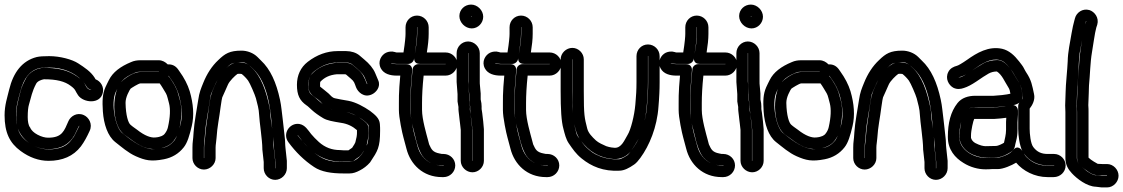

<svg xmlns="http://www.w3.org/2000/svg" viewBox="-21 -715 4902 838"><path d="M325 -166V-165L304 -123C302 -118 296 -112 292 -106C272 -78 241 -63 191 -63C160 -63 130 -73 99 -96C76 -113 63 -131 57 -154C74 -106 127 -64 189 -64C248 -64 282 -87 304 -125C309 -134 324 -169 325 -166ZM300 -391C266 -411 223 -419 171 -419C138 -419 106 -398 93 -374C81 -352 72 -332 68 -314C59 -277 50 -254 50 -204C50 -192 51 -181 53 -170C50 -183 49 -197 49 -212C49 -255 59 -282 67 -313C83 -378 112 -408 151 -418C156 -419 171 -420 194 -420C258 -420 304 -396 334 -367C349 -353 350 -347 359 -334C364 -327 370 -326 378 -323C360 -323 355 -337 350 -347C341 -365 320 -379 300 -391ZM288 -340C311 -323 306 -319 320 -299C343 -266 418 -258 428 -312C433 -336 419 -360 396 -369C395 -370 393 -374 392 -376C375 -403 347 -421 321 -438C294 -456 240 -470 194 -470C169 -470 152 -469 139 -466C76 -450 37 -399 19 -324C11 -290 -1 -257 -1 -212C-1 -137 21 -91 69 -56C107 -28 148 -13 191 -13C251 -13 299 -33 332 -76C347 -96 359 -119 370 -143C385 -174 366 -204 344 -213C314 -226 287 -207 278 -187C259 -144 251 -114 189 -114C176 -114 160 -118 143 -127C126 -136 117 -146 112 -155C112 -156 111 -158 110 -159C103 -168 100 -185 100 -204C100 -229 102 -247 105 -257C116 -294 118 -314 137 -350C140 -355 144 -359 152 -363C163 -368 171 -369 171 -369C226 -369 262 -360 288 -340Z M684 -382C685 -382 714 -384 715 -384L722 -374C741 -348 752 -325 759 -303C773 -254 776 -213 768 -177C759 -137 748 -112 741 -103C726 -84 709 -73 686 -69C659 -64 639 -63 632 -65C584 -76 546 -108 513 -134C482 -158 462 -265 484 -313C503 -354 511 -374 569 -398C576 -401 584 -402 592 -402H672C673 -401 673 -402 673 -401C674 -394 678 -386 684 -382ZM672 -452H592C578 -452 564 -450 551 -444C505 -425 471 -400 454 -365C449 -354 443 -344 439 -334C426 -304 425 -275 428 -228C432 -173 449 -121 482 -95C509 -74 538 -48 572 -33C613 -15 638 -9 695 -20C730 -27 759 -44 781 -72C797 -92 806 -123 816 -165C827 -211 823 -262 807 -317C798 -346 783 -375 762 -404L755 -414C744 -428 730 -435 711 -434C701 -444 688 -452 672 -452ZM674 -402C673 -401 672 -401 672 -401H592C565 -401 531 -378 516 -365C463 -320 467 -176 515 -133C525 -124 537 -117 547 -109C586 -79 623 -61 661 -65C692 -68 720 -78 737 -100C749 -116 757 -132 761 -149C772 -198 774 -239 765 -275C762 -285 760 -294 757 -304C750 -331 736 -352 722 -373L714 -383V-384C714 -384 713 -431 674 -402ZM676 -351C685 -339 695 -321 703 -308C709 -299 713 -276 717 -263C723 -239 722 -204 712 -160C710 -151 706 -141 697 -130C693 -125 682 -117 657 -115C638 -113 611 -122 577 -149C568 -156 559 -161 548 -171C539 -179 528 -210 527 -266C527 -278 530 -290 536 -304C542 -318 548 -327 549 -328C551 -330 584 -351 592 -351H672Z M870 -25H869V-71C869 -94 872 -100 874 -135C877 -180 889 -231 894 -272C897 -291 899 -303 901 -307C910 -326 918 -348 928 -366C909 -325 899 -310 892 -256C886 -206 877 -165 874 -114C873 -95 870 -87 870 -71ZM1003 -441C989 -437 977 -428 966 -417C986 -437 987 -437 1003 -441ZM1167 -153C1162 -186 1159 -208 1159 -214C1159 -224 1158 -234 1156 -244C1142 -313 1120 -382 1076 -421C1067 -429 1063 -435 1050 -439C1041 -442 1031 -443 1021 -443C1018 -443 1015 -442 1012 -442C1019 -443 1025 -444 1033 -444C1055 -444 1071 -426 1084 -414C1114 -386 1138 -339 1152 -271C1160 -233 1163 -195 1167 -153ZM1171 -118C1173 -101 1175 -91 1175 -68V-65L1181 -9V19L1180 20V19V-9V-12L1174 -67C1172 -83 1173 -99 1171 -118ZM1180 70C1207 70 1231 47 1231 19V-10V-13L1225 -69C1223 -86 1224 -100 1222 -113C1219 -135 1216 -174 1213 -194C1209 -224 1207 -253 1201 -280C1185 -355 1159 -413 1118 -451L1103 -466C1085 -484 1058 -494 1033 -494C981 -494 961 -481 932 -453C904 -427 882 -393 866 -353C856 -328 849 -313 844 -278C838 -236 827 -184 824 -138C822 -99 819 -98 819 -71V-25C819 2 842 25 869 25C896 25 920 2 920 -25V-71C920 -84 923 -96 924 -112C927 -162 936 -200 942 -249C945 -272 948 -287 949 -290C958 -309 964 -324 974 -346C981 -362 1005 -385 1015 -392C1015 -392 1017 -393 1021 -393C1026 -393 1029 -393 1034 -392C1043 -385 1054 -374 1062 -363C1070 -352 1092 -301 1096 -286C1102 -262 1109 -240 1110 -213C1111 -186 1124 -103 1124 -66V-63L1130 -8V19C1130 47 1153 70 1180 70Z M1301 -96C1307 -90 1313 -84 1322 -74C1315 -81 1308 -88 1301 -96ZM1388 -260C1374 -271 1357 -288 1346 -296C1327 -309 1325 -320 1325 -345C1325 -373 1334 -391 1352 -405C1384 -430 1418 -442 1452 -442H1489C1506 -442 1513 -436 1515 -435C1523 -428 1530 -422 1536 -417C1555 -401 1567 -387 1571 -376L1582 -349C1582 -348 1582 -348 1581 -348L1579 -352C1569 -378 1562 -394 1542 -411C1532 -419 1525 -426 1521 -429C1508 -441 1493 -441 1479 -441H1449H1447C1403 -437 1365 -420 1338 -390C1328 -379 1326 -361 1326 -346C1326 -333 1324 -322 1334 -309C1346 -292 1361 -288 1378 -271C1383 -266 1384 -263 1388 -260ZM1421 -240C1424 -239 1427 -239 1430 -238C1426 -239 1423 -239 1421 -240ZM1532 -211C1519 -217 1505 -223 1491 -226C1503 -224 1517 -219 1532 -211ZM1298 -100C1292 -107 1284 -116 1279 -123C1278 -124 1278 -124 1278 -125C1279 -125 1280 -124 1282 -121C1288 -113 1294 -106 1298 -100ZM1351 -48C1388 -20 1428 -9 1477 -9H1505C1523 -9 1525 -16 1534 -22C1543 -28 1551 -33 1557 -42C1569 -60 1576 -67 1579 -80C1584 -101 1587 -118 1587 -134C1587 -154 1588 -168 1579 -177C1570 -186 1558 -195 1547 -202C1552 -199 1559 -195 1564 -191C1580 -179 1586 -171 1587 -169C1588 -158 1588 -152 1588 -145C1588 -113 1585 -93 1582 -86C1578 -77 1570 -58 1555 -38C1544 -24 1522 -8 1505 -8H1477C1409 -8 1383 -23 1351 -48ZM1463 -60C1428 -60 1398 -71 1371 -95C1360 -105 1344 -121 1337 -130C1324 -146 1311 -170 1285 -174C1243 -180 1210 -131 1238 -94C1269 -52 1306 -15 1350 14C1381 35 1426 42 1477 42H1505C1520 42 1534 37 1549 29C1565 21 1581 9 1594 -6C1595 -7 1595 -8 1596 -9C1627 -56 1638 -71 1638 -145C1638 -154 1638 -163 1637 -174C1635 -199 1616 -214 1594 -231C1568 -249 1532 -269 1500 -275C1475 -279 1455 -283 1441 -286C1428 -289 1423 -298 1413 -307C1398 -320 1388 -327 1376 -337V-346C1376 -352 1376 -356 1377 -358C1394 -376 1416 -388 1450 -391H1479C1484 -391 1487 -391 1489 -390C1493 -386 1501 -380 1510 -372C1526 -359 1526 -352 1533 -334C1541 -313 1568 -287 1602 -303C1620 -311 1642 -336 1630 -364L1617 -395C1608 -417 1591 -437 1568 -456C1563 -460 1556 -466 1548 -473C1534 -485 1512 -492 1490 -492H1452C1406 -492 1362 -476 1322 -445C1291 -421 1275 -386 1275 -345C1275 -300 1287 -276 1317 -255C1321 -253 1329 -245 1340 -235C1353 -223 1370 -211 1390 -199C1407 -189 1431 -185 1467 -179C1496 -175 1519 -163 1537 -147V-134C1537 -125 1535 -112 1530 -94C1529 -91 1525 -83 1516 -70C1515 -69 1504 -62 1500 -59H1477C1472 -59 1468 -60 1463 -60Z M1799 -597H1800V-596V-567C1800 -542 1795 -508 1787 -466C1786 -459 1784 -436 1812 -436H1924H1925C1924 -436 1924 -435 1924 -435H1805C1792 -435 1781 -425 1780 -413C1774 -355 1771 -306 1771 -265V-235C1771 -222 1772 -208 1774 -194C1771 -212 1770 -226 1770 -235V-265C1770 -284 1771 -306 1772 -332L1778 -408C1779 -419 1773 -435 1753 -435H1710C1691 -435 1685 -440 1685 -440H1686C1695 -437 1702 -436 1710 -436H1761C1773 -436 1784 -446 1786 -457C1795 -513 1799 -548 1799 -567V-596ZM1916 7V8H1915H1908C1897 8 1883 5 1864 -2C1832 -14 1810 -44 1801 -78C1789 -125 1787 -124 1777 -176C1779 -168 1781 -161 1783 -153C1796 -102 1798 -83 1815 -48C1830 -16 1865 7 1908 7H1915ZM1799 -647C1771 -647 1749 -624 1749 -596V-567C1749 -556 1747 -530 1740 -486H1710C1708 -486 1706 -487 1702 -488C1689 -492 1675 -490 1664 -485C1643 -475 1626 -446 1641 -417C1654 -392 1683 -385 1710 -385H1726L1722 -336C1720 -308 1720 -285 1720 -265V-235C1720 -218 1723 -196 1728 -169C1738 -116 1741 -114 1753 -66C1770 2 1825 58 1908 58H1915C1943 58 1966 35 1966 7C1966 -21 1943 -43 1915 -43H1908C1908 -43 1904 -44 1898 -45C1866 -51 1862 -64 1852 -85C1852 -85 1850 -93 1847 -104C1840 -131 1821 -194 1821 -235V-265C1821 -298 1823 -337 1828 -385H1924C1952 -385 1975 -409 1975 -436C1975 -463 1952 -486 1924 -486H1842C1847 -517 1850 -544 1850 -567V-596C1850 -624 1827 -647 1799 -647Z M2041 -13H2040V-149V-152L2037 -181C2036 -186 2036 -191 2035 -197L2033 -215C2032 -221 2031 -227 2030 -234C2029 -241 2031 -247 2030 -253L2026 -278V-305V-307L2022 -360V-483V-484C2022 -483 2023 -483 2023 -483V-359C2023 -352 2023 -344 2024 -336L2027 -304V-279C2027 -269 2031 -252 2031 -251V-237C2031 -227 2033 -216 2038 -179L2041 -148ZM2022 -534C1995 -534 1972 -511 1972 -483V-359V-357L1976 -304V-276V-272L1980 -248C1979 -236 1982 -220 1983 -209L1985 -191C1986 -185 1986 -181 1987 -175L1990 -148V-13C1990 14 2014 37 2041 37C2068 37 2091 14 2091 -13V-149V-151L2088 -185C2085 -216 2082 -233 2081 -239V-251C2081 -260 2080 -267 2077 -281V-305V-307L2074 -340C2073 -347 2073 -353 2073 -359V-483C2073 -511 2049 -534 2022 -534ZM2038 -642V-641L2034 -645H2035C2036 -645 2038 -643 2038 -642ZM1984 -645C1984 -617 2009 -591 2038 -591C2066 -591 2088 -615 2088 -642C2088 -670 2063 -695 2035 -695C2007 -695 1984 -673 1984 -645Z M2253 -597H2254V-596V-567C2254 -542 2249 -508 2241 -466C2240 -459 2238 -436 2266 -436H2378H2379C2378 -436 2378 -435 2378 -435H2259C2246 -435 2235 -425 2234 -413C2228 -355 2225 -306 2225 -265V-235C2225 -222 2226 -208 2228 -194C2225 -212 2224 -226 2224 -235V-265C2224 -284 2225 -306 2226 -332L2232 -408C2233 -419 2227 -435 2207 -435H2164C2145 -435 2139 -440 2139 -440H2140C2149 -437 2156 -436 2164 -436H2215C2227 -436 2238 -446 2240 -457C2249 -513 2253 -548 2253 -567V-596ZM2370 7V8H2369H2362C2351 8 2337 5 2318 -2C2286 -14 2264 -44 2255 -78C2243 -125 2241 -124 2231 -176C2233 -168 2235 -161 2237 -153C2250 -102 2252 -83 2269 -48C2284 -16 2319 7 2362 7H2369ZM2253 -647C2225 -647 2203 -624 2203 -596V-567C2203 -556 2201 -530 2194 -486H2164C2162 -486 2160 -487 2156 -488C2143 -492 2129 -490 2118 -485C2097 -475 2080 -446 2095 -417C2108 -392 2137 -385 2164 -385H2180L2176 -336C2174 -308 2174 -285 2174 -265V-235C2174 -218 2177 -196 2182 -169C2192 -116 2195 -114 2207 -66C2224 2 2279 58 2362 58H2369C2397 58 2420 35 2420 7C2420 -21 2397 -43 2369 -43H2362C2362 -43 2358 -44 2352 -45C2320 -51 2316 -64 2306 -85C2306 -85 2304 -93 2301 -104C2294 -131 2275 -194 2275 -235V-265C2275 -298 2277 -337 2282 -385H2378C2406 -385 2429 -409 2429 -436C2429 -463 2406 -486 2378 -486H2296C2301 -517 2304 -544 2304 -567V-596C2304 -624 2281 -647 2253 -647Z M2807 -471C2807 -471 2808 -471 2808 -470V-357C2808 -318 2806 -294 2805 -281L2803 -254C2800 -210 2789 -174 2778 -140C2765 -100 2752 -83 2735 -59C2744 -72 2753 -86 2761 -100C2781 -132 2798 -198 2802 -255L2804 -280C2805 -297 2807 -321 2807 -357V-470ZM2516 -99C2547 -58 2590 -26 2657 -21C2686 -19 2712 -31 2731 -53C2725 -46 2721 -40 2718 -38C2698 -24 2684 -20 2682 -20C2651 -18 2624 -23 2602 -31C2580 -41 2573 -42 2550 -61C2532 -76 2526 -85 2516 -99ZM2476 -456H2477V-317C2477 -243 2478 -200 2484 -177C2493 -145 2494 -133 2508 -110C2502 -119 2497 -123 2494 -136C2481 -185 2476 -212 2476 -317ZM2426 -456V-317C2426 -238 2429 -185 2438 -153C2444 -130 2449 -108 2461 -90C2479 -64 2492 -44 2518 -23C2560 11 2612 34 2684 30C2704 29 2724 19 2747 3C2757 -4 2765 -14 2774 -26C2813 -79 2847 -160 2853 -250L2855 -276C2856 -292 2858 -319 2858 -357V-470C2858 -498 2835 -521 2807 -521C2779 -521 2757 -498 2757 -470V-357C2757 -319 2755 -297 2754 -285L2752 -259C2748 -211 2732 -148 2718 -126C2705 -105 2692 -68 2661 -70C2642 -71 2628 -76 2625 -77C2611 -83 2591 -92 2580 -102C2563 -118 2547 -134 2542 -154C2530 -202 2527 -210 2527 -317V-456C2527 -483 2504 -506 2477 -506C2450 -506 2426 -483 2426 -456Z M3020 -597H3021V-596V-567C3021 -542 3016 -508 3008 -466C3007 -459 3005 -436 3033 -436H3145H3146C3145 -436 3145 -435 3145 -435H3026C3013 -435 3002 -425 3001 -413C2995 -355 2992 -306 2992 -265V-235C2992 -222 2993 -208 2995 -194C2992 -212 2991 -226 2991 -235V-265C2991 -284 2992 -306 2993 -332L2999 -408C3000 -419 2994 -435 2974 -435H2931C2912 -435 2906 -440 2906 -440H2907C2916 -437 2923 -436 2931 -436H2982C2994 -436 3005 -446 3007 -457C3016 -513 3020 -548 3020 -567V-596ZM3137 7V8H3136H3129C3118 8 3104 5 3085 -2C3053 -14 3031 -44 3022 -78C3010 -125 3008 -124 2998 -176C3000 -168 3002 -161 3004 -153C3017 -102 3019 -83 3036 -48C3051 -16 3086 7 3129 7H3136ZM3020 -647C2992 -647 2970 -624 2970 -596V-567C2970 -556 2968 -530 2961 -486H2931C2929 -486 2927 -487 2923 -488C2910 -492 2896 -490 2885 -485C2864 -475 2847 -446 2862 -417C2875 -392 2904 -385 2931 -385H2947L2943 -336C2941 -308 2941 -285 2941 -265V-235C2941 -218 2944 -196 2949 -169C2959 -116 2962 -114 2974 -66C2991 2 3046 58 3129 58H3136C3164 58 3187 35 3187 7C3187 -21 3164 -43 3136 -43H3129C3129 -43 3125 -44 3119 -45C3087 -51 3083 -64 3073 -85C3073 -85 3071 -93 3068 -104C3061 -131 3042 -194 3042 -235V-265C3042 -298 3044 -337 3049 -385H3145C3173 -385 3196 -409 3196 -436C3196 -463 3173 -486 3145 -486H3063C3068 -517 3071 -544 3071 -567V-596C3071 -624 3048 -647 3020 -647Z M3262 -13H3261V-149V-152L3258 -181C3257 -186 3257 -191 3256 -197L3254 -215C3253 -221 3252 -227 3251 -234C3250 -241 3252 -247 3251 -253L3247 -278V-305V-307L3243 -360V-483V-484C3243 -483 3244 -483 3244 -483V-359C3244 -352 3244 -344 3245 -336L3248 -304V-279C3248 -269 3252 -252 3252 -251V-237C3252 -227 3254 -216 3259 -179L3262 -148ZM3243 -534C3216 -534 3193 -511 3193 -483V-359V-357L3197 -304V-276V-272L3201 -248C3200 -236 3203 -220 3204 -209L3206 -191C3207 -185 3207 -181 3208 -175L3211 -148V-13C3211 14 3235 37 3262 37C3289 37 3312 14 3312 -13V-149V-151L3309 -185C3306 -216 3303 -233 3302 -239V-251C3302 -260 3301 -267 3298 -281V-305V-307L3295 -340C3294 -347 3294 -353 3294 -359V-483C3294 -511 3270 -534 3243 -534ZM3259 -642V-641L3255 -645H3256C3257 -645 3259 -643 3259 -642ZM3205 -645C3205 -617 3230 -591 3259 -591C3287 -591 3309 -615 3309 -642C3309 -670 3284 -695 3256 -695C3228 -695 3205 -673 3205 -645Z M3568 -382C3569 -382 3598 -384 3599 -384L3606 -374C3625 -348 3636 -325 3643 -303C3657 -254 3660 -213 3652 -177C3643 -137 3632 -112 3625 -103C3610 -84 3593 -73 3570 -69C3543 -64 3523 -63 3516 -65C3468 -76 3430 -108 3397 -134C3366 -158 3346 -265 3368 -313C3387 -354 3395 -374 3453 -398C3460 -401 3468 -402 3476 -402H3556C3557 -401 3557 -402 3557 -401C3558 -394 3562 -386 3568 -382ZM3556 -452H3476C3462 -452 3448 -450 3435 -444C3389 -425 3355 -400 3338 -365C3333 -354 3327 -344 3323 -334C3310 -304 3309 -275 3312 -228C3316 -173 3333 -121 3366 -95C3393 -74 3422 -48 3456 -33C3497 -15 3522 -9 3579 -20C3614 -27 3643 -44 3665 -72C3681 -92 3690 -123 3700 -165C3711 -211 3707 -262 3691 -317C3682 -346 3667 -375 3646 -404L3639 -414C3628 -428 3614 -435 3595 -434C3585 -444 3572 -452 3556 -452ZM3558 -402C3557 -401 3556 -401 3556 -401H3476C3449 -401 3415 -378 3400 -365C3347 -320 3351 -176 3399 -133C3409 -124 3421 -117 3431 -109C3470 -79 3507 -61 3545 -65C3576 -68 3604 -78 3621 -100C3633 -116 3641 -132 3645 -149C3656 -198 3658 -239 3649 -275C3646 -285 3644 -294 3641 -304C3634 -331 3620 -352 3606 -373L3598 -383V-384C3598 -384 3597 -431 3558 -402ZM3560 -351C3569 -339 3579 -321 3587 -308C3593 -299 3597 -276 3601 -263C3607 -239 3606 -204 3596 -160C3594 -151 3590 -141 3581 -130C3577 -125 3566 -117 3541 -115C3522 -113 3495 -122 3461 -149C3452 -156 3443 -161 3432 -171C3423 -179 3412 -210 3411 -266C3411 -278 3414 -290 3420 -304C3426 -318 3432 -327 3433 -328C3435 -330 3468 -351 3476 -351H3556Z M3754 -25H3753V-71C3753 -94 3756 -100 3758 -135C3761 -180 3773 -231 3778 -272C3781 -291 3783 -303 3785 -307C3794 -326 3802 -348 3812 -366C3793 -325 3783 -310 3776 -256C3770 -206 3761 -165 3758 -114C3757 -95 3754 -87 3754 -71ZM3887 -441C3873 -437 3861 -428 3850 -417C3870 -437 3871 -437 3887 -441ZM4051 -153C4046 -186 4043 -208 4043 -214C4043 -224 4042 -234 4040 -244C4026 -313 4004 -382 3960 -421C3951 -429 3947 -435 3934 -439C3925 -442 3915 -443 3905 -443C3902 -443 3899 -442 3896 -442C3903 -443 3909 -444 3917 -444C3939 -444 3955 -426 3968 -414C3998 -386 4022 -339 4036 -271C4044 -233 4047 -195 4051 -153ZM4055 -118C4057 -101 4059 -91 4059 -68V-65L4065 -9V19L4064 20V19V-9V-12L4058 -67C4056 -83 4057 -99 4055 -118ZM4064 70C4091 70 4115 47 4115 19V-10V-13L4109 -69C4107 -86 4108 -100 4106 -113C4103 -135 4100 -174 4097 -194C4093 -224 4091 -253 4085 -280C4069 -355 4043 -413 4002 -451L3987 -466C3969 -484 3942 -494 3917 -494C3865 -494 3845 -481 3816 -453C3788 -427 3766 -393 3750 -353C3740 -328 3733 -313 3728 -278C3722 -236 3711 -184 3708 -138C3706 -99 3703 -98 3703 -71V-25C3703 2 3726 25 3753 25C3780 25 3804 2 3804 -25V-71C3804 -84 3807 -96 3808 -112C3811 -162 3820 -200 3826 -249C3829 -272 3832 -287 3833 -290C3842 -309 3848 -324 3858 -346C3865 -362 3889 -385 3899 -392C3899 -392 3901 -393 3905 -393C3910 -393 3913 -393 3918 -392C3927 -385 3938 -374 3946 -363C3954 -352 3976 -301 3980 -286C3986 -262 3993 -240 3994 -213C3995 -186 4008 -103 4008 -66V-63L4014 -8V19C4014 47 4037 70 4064 70Z M4420 -181 4422 -215V-216V-231C4422 -241 4416 -259 4394 -256C4373 -253 4373 -250 4342 -248L4317 -246H4253C4236 -246 4228 -247 4219 -245C4182 -238 4175 -195 4170 -158C4169 -146 4167 -136 4167 -124V-110C4167 -108 4168 -106 4168 -104C4174 -80 4189 -61 4210 -48C4233 -34 4260 -27 4281 -27L4327 -28C4343 -28 4360 -34 4376 -43C4388 -50 4405 -56 4409 -78C4409 -80 4411 -88 4414 -100C4418 -115 4420 -131 4420 -148ZM4370 -183V-182V-148C4370 -127 4364 -107 4361 -92C4354 -87 4334 -78 4327 -78L4281 -77C4271 -77 4256 -80 4235 -91C4225 -97 4220 -104 4217 -113V-124C4217 -146 4227 -189 4231 -196H4253H4318H4320L4346 -198C4356 -199 4363 -200 4371 -201ZM4386 -418C4374 -433 4356 -453 4332 -453C4311 -453 4287 -448 4269 -437C4245 -422 4245 -423 4212 -401C4193 -388 4179 -380 4171 -378C4166 -377 4163 -377 4162 -377C4164 -378 4166 -378 4169 -379C4187 -384 4205 -395 4230 -413C4265 -438 4303 -462 4342 -453C4356 -450 4370 -440 4386 -418ZM4580 7V8C4580 9 4579 8 4578 8H4551C4519 8 4493 -1 4471 -19C4454 -33 4453 -37 4448 -45C4472 -11 4510 7 4552 7ZM4441 -56C4440 -58 4422 -87 4400 -59C4395 -53 4385 -44 4368 -37C4350 -29 4337 -27 4334 -27H4307C4299 -27 4290 -26 4279 -26C4229 -26 4166 -61 4166 -117C4166 -163 4176 -205 4198 -233C4204 -241 4214 -247 4236 -247H4317H4319L4356 -250C4387 -253 4442 -254 4442 -295C4442 -305 4439 -312 4437 -324C4435 -338 4429 -352 4420 -365C4408 -383 4402 -397 4390 -413C4404 -396 4406 -387 4416 -372C4430 -351 4437 -334 4438 -320C4439 -314 4446 -292 4441 -283C4433 -269 4423 -267 4423 -251V-153C4423 -123 4429 -80 4441 -56ZM4414 -5C4444 31 4495 58 4551 58H4578C4606 58 4630 36 4630 7C4630 -20 4607 -43 4580 -43H4552C4524 -43 4505 -52 4489 -73C4477 -88 4473 -132 4473 -153V-241C4485 -256 4498 -280 4492 -305C4484 -342 4481 -365 4458 -399C4456 -403 4452 -408 4449 -415C4444 -426 4436 -435 4427 -447C4406 -474 4383 -495 4353 -502C4294 -515 4242 -484 4200 -454C4177 -438 4161 -429 4156 -428C4141 -424 4126 -417 4118 -401C4103 -372 4120 -343 4140 -332C4156 -324 4172 -326 4186 -331C4202 -336 4219 -345 4240 -359C4274 -382 4269 -379 4294 -394C4305 -400 4317 -403 4330 -403C4353 -388 4363 -360 4378 -337C4387 -323 4386 -320 4389 -306C4382 -304 4368 -302 4352 -300L4316 -297H4236C4205 -297 4176 -288 4158 -265C4128 -227 4116 -178 4116 -117C4116 -61 4148 -26 4184 -4C4214 15 4249 24 4279 24C4290 24 4297 24 4308 23H4334C4358 23 4394 7 4414 -5Z M4701 14C4704 16 4709 20 4710 21C4742 44 4749 51 4790 51H4810L4811 52L4810 53H4791L4766 50H4763C4756 50 4743 46 4723 32C4715 26 4707 19 4701 14ZM4720 -622 4716 -611C4711 -595 4707 -577 4704 -553C4698 -515 4692 -485 4690 -450C4688 -401 4681 -358 4681 -309L4679 -257C4679 -246 4680 -235 4680 -226V-25C4680 -16 4683 -6 4688 1C4683 -6 4679 -16 4679 -25V-226C4679 -235 4679 -244 4678 -254L4680 -314C4680 -325 4681 -343 4684 -371C4689 -422 4685 -455 4694 -498C4700 -527 4710 -587 4716 -612L4719 -623H4720ZM4861 52C4861 25 4838 1 4811 1H4790C4783 1 4778 0 4770 0C4769 0 4739 -17 4730 -27V-226C4730 -236 4730 -243 4729 -256L4731 -309C4732 -323 4731 -333 4732 -342C4737 -391 4737 -440 4745 -487C4750 -514 4757 -571 4764 -595L4768 -607C4777 -638 4756 -664 4734 -671C4703 -680 4677 -659 4671 -636L4668 -625C4664 -611 4660 -593 4656 -570C4649 -526 4640 -492 4639 -446C4638 -417 4630 -342 4630 -314L4628 -255C4628 -245 4629 -235 4629 -226V-25C4629 4 4641 24 4657 41C4679 65 4723 99 4762 100L4787 103H4790H4811C4838 103 4861 79 4861 52Z"/></svg>

Font: AppleStorm
Style: CBo
Weight: 400
Foundry: Cannot Into Space Fonts
Version: Version 1.01